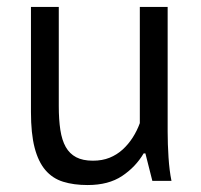

<svg xmlns="http://www.w3.org/2000/svg" viewBox="-20 -520 579 552"><path d="M149 -500V-215Q149 -176 153.5 -146.5Q158 -117 169 -97.5Q180 -78 199 -68Q218 -58 247 -58Q274 -58 295 -66.5Q316 -75 332.5 -90Q349 -105 361.5 -124.5Q374 -144 382 -166V-500H462V-142Q462 -106 464.5 -67.5Q467 -29 473 0H418L398 -79H393Q370 -40 331 -14Q292 12 232 12Q192 12 161.5 2.5Q131 -7 110.5 -31Q90 -55 79.5 -95.5Q69 -136 69 -198V-500Z"/></svg>

Font: PTSans
Style: Regular
Weight: 400
Designer: A.Korolkova, O.Umpeleva, V.Yefimov
Foundry: ParaType Ltd
Version: Version 2.003W OFL